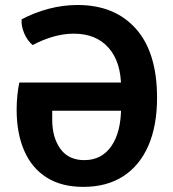

<svg xmlns="http://www.w3.org/2000/svg" viewBox="-20 -716 676 750"><path d="M495.5 -393.5V-283.5H184V-248Q184 -179 215.8 -134.8Q247.5 -90.5 309.5 -90.5Q377 -90.5 415 -145.2Q453 -200 453 -297.5V-374.5Q453 -474 404.2 -529.2Q355.5 -584.5 268.5 -584.5Q229 -584.5 188 -572.8Q147 -561 107.5 -540Q86.5 -557.5 74.5 -586Q62.5 -614.5 64.5 -640.5Q114.5 -667 170.5 -681.8Q226.5 -696.5 283 -696.5Q428 -696.5 510.8 -603.8Q593.5 -511 593.5 -334Q593.5 -225.5 559.8 -147.5Q526 -69.5 461.8 -27.8Q397.5 14 305.5 14Q220 14 162 -22.8Q104 -59.5 74.5 -127.5Q45 -195.5 45 -287.5Q45 -317 48 -345.2Q51 -373.5 55.5 -393.5Z"/></svg>

Font: Signika SemiBold
Style: Regular
Weight: 600
Designer: Anna Giedry
Foundry: Anna Giedry
Version: Version 2.001